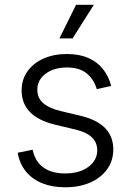

<svg xmlns="http://www.w3.org/2000/svg" viewBox="-20 -775 548 806"><path d="M253.4 11.2Q199.7 11.2 158 -5.4Q116.2 -22 89.4 -54.4Q62.5 -86.9 54.2 -133.8L117.2 -146.5Q127.4 -96.7 162.4 -71.8Q197.3 -46.9 252.9 -46.9Q314.5 -46.9 351.3 -74.7Q388.2 -102.5 388.2 -143.6Q388.2 -176.8 366 -198.2Q343.8 -219.7 299.8 -230.5L211.4 -251.5Q141.1 -268.6 106 -304.4Q70.8 -340.3 70.8 -395.5Q70.8 -440.9 95.2 -475.3Q119.6 -509.8 162.6 -529.1Q205.6 -548.3 260.7 -548.3Q312.5 -548.3 350.1 -532Q387.7 -515.6 411.9 -485.4Q436 -455.1 446.8 -414.1L386.2 -400.9Q375 -440.4 345 -466.1Q314.9 -491.7 260.7 -491.7Q206.5 -491.7 171.6 -465.6Q136.7 -439.5 136.7 -398.4Q136.7 -364.3 160.6 -342.8Q184.6 -321.3 233.4 -309.1L317.4 -289.1Q387.2 -272.5 421.4 -237.1Q455.6 -201.7 455.6 -147.5Q455.6 -100.6 429.9 -64.7Q404.3 -28.8 358.9 -8.8Q313.5 11.2 253.4 11.2ZM229.5 -613.8 299.3 -754.9H374L284.7 -613.8Z"/></svg>

Font: Inter 17pt Light
Style: Regular
Weight: 300
Version: Version 4.001;git-66647c0bb